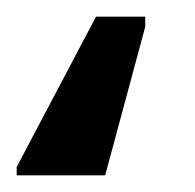

<svg xmlns="http://www.w3.org/2000/svg" viewBox="-46 -50 233 230"><path d="M-26 160V150L69 -30H128V-18L80 160Z"/></svg>

Font: Noto Sans Ambassadori
Style: Regular
Weight: 400
Designer: Monotype Design Team
Foundry: Monotype Imaging Inc.
Version: Version 2.013